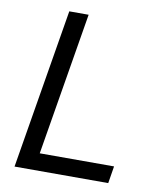

<svg xmlns="http://www.w3.org/2000/svg" viewBox="-82 -793 726 860"><g transform="rotate(10 281.0 -363.5)"><path d="M42.6 0 163.4 -727.3H251.4L143.5 -78.1H481.5L468.8 0Z"/></g></svg>

Font: Karasuma Gothic
Style: Italic
Weight: 400
Italic angle: -9.39999°
Designer: Rasmus Andersson / Ryoko Nishizuka
Foundry: Genbu
Version: Version 1.00